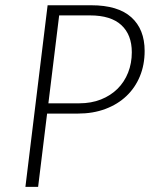

<svg xmlns="http://www.w3.org/2000/svg" viewBox="-20 -728 587 748"><path d="M163.5 -285.5 128.5 0H79L165.5 -707.5H335.5Q439.5 -707.5 491.5 -660.8Q543.5 -614 543.5 -529.5Q543.5 -475.5 525 -430.8Q506.5 -386 472.5 -353.8Q438.5 -321.5 390.5 -303.5Q342.5 -285.5 283.5 -285.5ZM210.5 -668 168.5 -325.5H288.5Q335.5 -325.5 373.2 -340.5Q411 -355.5 437.8 -382Q464.5 -408.5 479 -445Q493.5 -481.5 493.5 -524.5Q493.5 -592.5 452.8 -630.2Q412 -668 330.5 -668Z"/></svg>

Font: Lato Light
Style: Italic
Weight: 300
Italic angle: -7°
Designer: Lukasz Dziedzic
Foundry: Lukasz Dziedzic
Version: Version 1.104; Western+Polish opensource